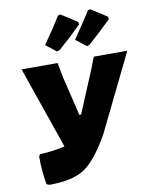

<svg xmlns="http://www.w3.org/2000/svg" viewBox="-98 -982 844 1066"><g transform="rotate(-10 324.0 -449.5)"><path d="M373 -757Q454 -877 472 -906L485 -910L575 -852L578 -838Q501 -763 447 -716L432 -711ZM204 -757Q272 -855 303 -906L317 -910L407 -852L410 -838Q346 -774 279 -716L263 -711ZM64 -152 70 -165Q166 -171 212 -185L52 -647H255L271 -563L324 -343H334L431 -575L459 -647H648L436 -213Q359 -77 291 -33Q223 11 93 11L78 5Q64 -68 64 -152Z"/></g></svg>

Font: Alegreya Sans Black
Style: Italic
Weight: 900
Italic angle: -7°
Designer: Juan Pablo del Peral
Foundry: Huerta Tipografica
Version: Version 2.007